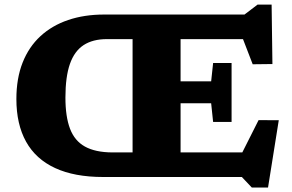

<svg xmlns="http://www.w3.org/2000/svg" viewBox="-20 -767 1266 832"><path d="M983.5 -494V-366V-238.5H903.5L895 -319.5H660.5V-414.5H895L903.5 -494ZM554.5 -704H762.5V0H554.5ZM427 0Q302.5 0 218.8 -38.8Q135 -77.5 93 -153Q51 -228.5 51 -338Q51 -427.5 78 -495.8Q105 -564 155.2 -610.2Q205.5 -656.5 275.2 -680.2Q345 -704 431 -704H1039.5L1096 -747H1157L1160.5 -489.5L1075 -488.5L1007.5 -663.5L1069.5 -597.5H443Q382 -597.5 342.2 -571.5Q302.5 -545.5 283 -490Q263.5 -434.5 263.5 -344Q263.5 -261.5 283.5 -209Q303.5 -156.5 348.2 -131.8Q393 -107 466 -106.5H1052L997.5 -42L1100.5 -246.5L1188 -246L1141.5 45.5H1071L1028 0Z"/></svg>

Font: Newsreader 7pt
Style: Bold
Weight: 700
Designer: Hugues Gentile
Foundry: Production Type
Version: Version 1.003